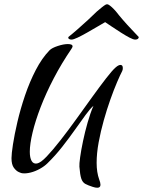

<svg xmlns="http://www.w3.org/2000/svg" viewBox="-20 -809 672 902"><path d="M437 73Q428 73 416 69Q394 62 381 55Q368 48 362 30.5Q356 13 353 -26Q352 -38 356.5 -70.5Q361 -103 370 -146Q379 -189 391.5 -233Q404 -277 419 -312Q404 -299 382 -269Q360 -239 332.5 -200Q305 -161 272.5 -119.5Q240 -78 203 -42Q189 -28 167.5 -16Q146 -4 124 1.5Q102 7 85 5Q81 5 68.5 -0.5Q56 -6 45 -21Q34 -36 34 -66Q34 -86 41 -131.5Q48 -177 62 -237Q76 -297 97.5 -360.5Q119 -424 148 -480Q177 -536 213 -573Q224 -584 251.5 -593Q279 -602 299 -602Q321 -602 321 -591Q321 -588 316 -580Q269 -511 232.5 -441Q196 -371 171 -306Q146 -241 133 -186.5Q120 -132 120 -96Q120 -68 128.5 -53Q137 -38 154 -41Q171 -44 199.5 -74Q228 -104 264 -150Q300 -196 338.5 -249.5Q377 -303 413 -353Q449 -403 478 -440.5Q507 -478 523 -492Q531 -499 536.5 -501.5Q542 -504 546 -504Q557 -504 557 -489Q557 -481 554 -475Q545 -458 530 -423Q515 -388 498.5 -341.5Q482 -295 467.5 -243.5Q453 -192 443.5 -140.5Q434 -89 434 -44Q434 1 446 34Q452 49 452 59Q452 73 437 73ZM316 -623Q310 -623 305 -625.5Q300 -628 301 -635Q320 -650 344.5 -671.5Q369 -693 393.5 -715.5Q418 -738 435 -755Q449 -767 459 -775Q469 -783 476 -787Q478 -788 480 -788.5Q482 -789 484 -789Q486 -789 490 -787Q504 -779 525 -755Q538 -738 557.5 -715.5Q577 -693 597.5 -671.5Q618 -650 632 -635Q631 -623 615 -623Q606 -623 588 -632.5Q570 -642 548 -656Q526 -670 506 -683.5Q486 -697 474 -705Q460 -697 437 -683.5Q414 -670 389.5 -656Q365 -642 345 -632.5Q325 -623 316 -623Z"/></svg>

Font: Grechen Fuemen
Style: Regular
Weight: 400
Designer: Robert E. Leuschke
Foundry: Robert E. Leuschke
Version: Version 1.010; ttfautohint (v1.8.3)